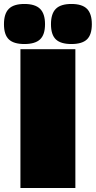

<svg xmlns="http://www.w3.org/2000/svg" viewBox="-44 -948 483 968"><path d="M59 0V-700H336V0ZM316 -726Q262 -726 237.5 -749.5Q213 -773 213 -826Q213 -879 237.5 -903.5Q262 -928 316 -928Q370 -928 394.5 -903.5Q419 -879 419 -826Q419 -773 394.5 -749.5Q370 -726 316 -726ZM79 -726Q25 -726 0.5 -749.5Q-24 -773 -24 -826Q-24 -879 0.5 -903.5Q25 -928 79 -928Q133 -928 158 -903.5Q183 -879 183 -826Q183 -773 158 -749.5Q133 -726 79 -726Z"/></svg>

Font: Georama Extended Black
Style: Regular
Weight: 900
Width: 7
Designer: Jean-Baptiste Levee
Foundry: Production Type
Version: Version 1.000